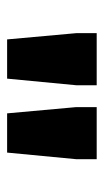

<svg xmlns="http://www.w3.org/2000/svg" viewBox="107 -836 298 553"><g transform="rotate(90 256.5 -559.0)"><path d="M306 -430 288 -629V-688H438V-629L419 -430ZM93 -430 75 -629V-688H225V-629L206 -430Z"/></g></svg>

Font: Saira Expanded
Style: Bold
Weight: 700
Width: 7
Designer: Hector Gatti with collaboration of the Omnibus-Type team
Foundry: Omnibus-Type
Version: Version 1.100; ttfautohint (v1.8.3)